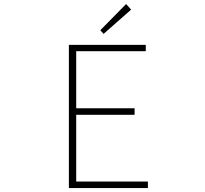

<svg xmlns="http://www.w3.org/2000/svg" viewBox="-20 -953 1040 973"><path d="M329.1 0V-725.6H718.8V-693.4H366.2V-404.3H662.1V-371.1H366.2V-33.2H729.5V0ZM504.9 -781.2 488.3 -799.8 619.1 -932.6 644.5 -904.3Z"/></svg>

Font: Gen Shin Gothic Monospace ExtraLight
Style: Regular
Weight: 200
Designer: [Source Han Sans]
Ryoko NISHIZUKA  (kana & ideographs); Paul D. Hunt (Latin, Greek & Cyrillic); Wenlong ZHANG  (bopomofo
Version: Version 1.002.20150607